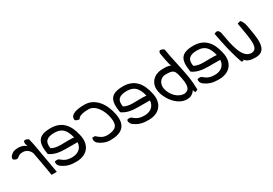

<svg xmlns="http://www.w3.org/2000/svg" viewBox="-12 -1505 3405 2392"><g transform="rotate(-30 1690.5 -308.5)"><path d="M357 12C331 11 308 12 282 12C262 -103 244 -220 221 -332C207 -376 164 -413 111 -413C49 -413 48 -387 13 -374C-5 -374 -22 -381 -37 -393C-49 -414 -35 -435 -23 -447C10 -481 38 -489 96 -489C143 -487 188 -468 202 -442C200 -454 196 -467 192 -480C184 -502 191 -522 203 -530C225 -533 248 -521 261 -510C266 -480 275 -452 280 -425Z M837 -242C880 -72 779 37 604 24C529 24 471 -2 425 -37C400 -57 392 -89 399 -110C416 -117 434 -118 454 -112C504 -73 530 -49 617 -49C705 -49 763 -102 765 -179H596C501 -179 427 -195 370 -237C338 -421 379 -499 562 -499C721 -499 804 -397 837 -242ZM758 -252C730 -360 689 -425 574 -425C470 -425 417 -390 436 -282C469 -263 512 -254 565 -254C628 -254 697 -258 758 -252Z M1355 -235C1388 -50 1282 5 1132 5C1075 5 1012 -21 973 -54C943 -81 942 -119 954 -136C969 -135 978 -137 992 -135C1034 -99 1063 -68 1138 -68C1253 -76 1299 -112 1277 -235C1257 -347 1187 -466 1085 -466C1021 -466 945 -454 932 -414C908 -412 884 -423 871 -435C855 -526 978 -541 1074 -541C1228 -541 1326 -398 1355 -235Z M1878 -242C1921 -72 1820 37 1645 24C1570 24 1512 -2 1466 -37C1441 -57 1433 -89 1440 -110C1457 -117 1475 -118 1495 -112C1545 -73 1571 -49 1658 -49C1746 -49 1804 -102 1806 -179H1637C1542 -179 1468 -195 1411 -237C1379 -421 1420 -499 1603 -499C1762 -499 1845 -397 1878 -242ZM1799 -252C1771 -360 1730 -425 1615 -425C1511 -425 1458 -390 1477 -282C1510 -263 1553 -254 1606 -254C1669 -254 1738 -258 1799 -252Z M2368 -204C2381 -129 2385 -59 2386 1C2371 8 2358 13 2347 16L2333 -22C2316 5 2288 31 2245 39C2098 63 1975 -95 1950 -226C1926 -350 2012 -433 2120 -438C2171 -440 2220 -442 2251 -421C2234 -473 2217 -558 2209 -617C2206 -636 2214 -653 2227 -658C2249 -658 2272 -647 2283 -634C2283 -634 2293 -571 2301 -531C2327 -403 2347 -325 2368 -204ZM2288 -222C2263 -345 2253 -361 2136 -361C2061 -361 2015 -293 2030 -218C2050 -123 2130 -32 2227 -36C2311 -50 2305 -127 2288 -222Z M2890 -242C2933 -72 2832 37 2657 24C2582 24 2524 -2 2478 -37C2453 -57 2445 -89 2452 -110C2469 -117 2487 -118 2507 -112C2557 -73 2583 -49 2670 -49C2758 -49 2816 -102 2818 -179H2649C2554 -179 2480 -195 2423 -237C2391 -421 2432 -499 2615 -499C2774 -499 2857 -397 2890 -242ZM2811 -252C2783 -360 2742 -425 2627 -425C2523 -425 2470 -390 2489 -282C2522 -263 2565 -254 2618 -254C2681 -254 2750 -258 2811 -252Z M3319 -382C3354 -186 3402 17 3216 17C3146 17 3094 2 3067 -39L3064 -24H3038C2987 -155 2946 -342 2919 -494C2931 -502 2947 -507 2964 -507C2979 -500 2993 -482 2997 -462C3031 -274 3065 -63 3195 -57C3307 -58 3279 -192 3232 -459C3244 -466 3261 -471 3279 -471C3296 -450 3313 -417 3319 -382Z"/></g></svg>

Font: Snowfall
Style: RevObl
Weight: 400
Designer: Jasper
Foundry: Cannot Into Space Fonts
Version: Version 0.9